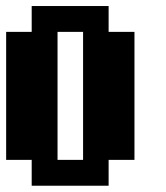

<svg xmlns="http://www.w3.org/2000/svg" viewBox="-20 -546 540 624"><path d="M167 -26.4H250V-442.4H167ZM0 -26.4V-442.4H83V-526.4H333V-442.4H417V-26.4H333V57.6H83V-26.4Z"/></svg>

Font: KH Dot Dougenzaka 12
Style: Regular
Weight: 400
Designer: Original version for X68000 by Keitarou Hiraki (http://hp.vector.co.jp/authors/VA000874/) / TrueType conversion by Homem
Version: Version 1.00.20150527